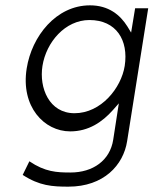

<svg xmlns="http://www.w3.org/2000/svg" viewBox="-20 -502 575 719"><path d="M80 -246C57 -103 145 -10 243 -10C312 -10 363 -45 403 -90L425 -115L404 21C392 99 328 144 244 144C193 144 149 142 90 102L65 153C128 194 176 197 236 197C369 197 442 116 456 27L535 -471H486L471 -380L457 -403C430 -446 387 -482 317 -482C190 -482 99 -366 80 -246ZM139 -255C153 -344 224 -427 315 -427C415 -427 462 -352 447 -255C434 -173 359 -78 259 -78C164 -78 126 -173 139 -255Z"/></svg>

Font: Charger Sport
Style: ExLitObl
Weight: 200
Designer: Jasper
Foundry: Cannot Into Space Fonts
Version: Version 1.1